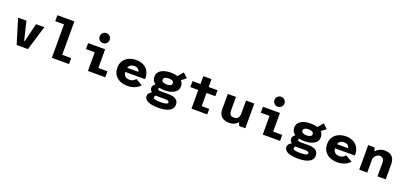

<svg xmlns="http://www.w3.org/2000/svg" viewBox="39 -2131 7733 3664"><g transform="rotate(20 3905.0 -299.0)"><path d="M449.5 -500H618.5L466.5 0H237.5L85.5 -500H254.5L345.5 -123.5H358.5Z M1119 -121H1301.5V0H952.5V-679H774V-800H1119Z M1771.5 -597Q1729 -597 1699.5 -626.2Q1670 -655.5 1670 -698Q1670 -740.5 1699.5 -769.8Q1729 -799 1771.5 -799Q1813.5 -799 1843 -769.8Q1872.5 -740.5 1872.5 -698Q1872.5 -655.5 1843 -626.2Q1813.5 -597 1771.5 -597ZM1853 -121H2037.5V0H1685.5V-379H1507.5V-500H1853Z M2743.5 -94.5Q2727 -72.5 2694 -48Q2661 -23.5 2609.2 -6.2Q2557.5 11 2486 11Q2405.5 11 2338.5 -18.5Q2271.5 -48 2231.5 -106.5Q2191.5 -165 2191.5 -251.5Q2191.5 -338 2231.8 -396Q2272 -454 2338.5 -483Q2405 -512 2483.5 -512Q2562.5 -512 2626.2 -482.5Q2690 -453 2727.5 -389.8Q2765 -326.5 2765 -225.5H2360.5Q2366 -168.5 2399 -140.5Q2432 -112.5 2486 -112.5Q2529 -112.5 2561 -130.8Q2593 -149 2605.5 -173ZM2487.5 -392.5Q2445 -392.5 2413.8 -373.5Q2382.5 -354.5 2368.5 -313H2595.5Q2594.5 -328.5 2583.2 -347Q2572 -365.5 2548.5 -379Q2525 -392.5 2487.5 -392.5Z M3185.5 -152.5Q3157 -152.5 3129 -155.2Q3101 -158 3075 -164Q3063.5 -150 3063.5 -139.5Q3063.5 -125 3077 -117.2Q3090.5 -109.5 3123.5 -109.5H3287.5Q3344 -109.5 3388.5 -95.2Q3433 -81 3458.8 -49.5Q3484.5 -18 3484.5 34.5Q3484.5 114 3407.8 157.8Q3331 201.5 3183.5 201.5Q3042.5 201.5 2971.2 166Q2900 130.5 2900 66Q2900 30 2923.2 5.5Q2946.5 -19 2972.5 -33.5Q2953.5 -48.5 2941.8 -68.8Q2930 -89 2930 -112.5Q2930 -142 2946.8 -163.8Q2963.5 -185.5 2984.5 -200.5Q2952.5 -221.5 2933.5 -253.8Q2914.5 -286 2914.5 -331Q2914.5 -380.5 2937 -415Q2959.5 -449.5 2998 -471Q3036.5 -492.5 3085 -502.2Q3133.5 -512 3185.5 -512Q3222.5 -512 3258.2 -507Q3294 -502 3325.5 -491.5L3416 -600L3507.5 -514.5L3412.5 -440Q3432.5 -419.5 3443.8 -392.5Q3455 -365.5 3455 -331Q3455 -281 3431.2 -246.8Q3407.5 -212.5 3368 -191.8Q3328.5 -171 3280.8 -161.8Q3233 -152.5 3185.5 -152.5ZM3185.5 -271Q3230 -271 3259.2 -286Q3288.5 -301 3288.5 -332Q3288.5 -363.5 3260.5 -378.5Q3232.5 -393.5 3185.5 -393.5Q3137.5 -393.5 3109.8 -378.5Q3082 -363.5 3082 -332Q3082 -301 3111.5 -286Q3141 -271 3185.5 -271ZM3040 40.5Q3040 62.5 3074 74.2Q3108 86 3187 86Q3268 86 3302.2 73.5Q3336.5 61 3336.5 40Q3336.5 1 3255 1H3071.5Q3065.5 1 3059.5 0.5Q3040 19.5 3040 40.5Z M3626.5 -379V-500H3788.5V-660H3955.5V-500H4135V-379H3955.5V-111H4108V0H3788.5V-379Z M4553 10Q4496 10 4448.5 -9.5Q4401 -29 4372.5 -73.8Q4344 -118.5 4344 -194V-501H4510V-231Q4510 -174.5 4529.5 -145.2Q4549 -116 4608.5 -116Q4659.5 -116 4683.2 -144Q4707 -172 4714 -216.5V-501H4881.5V0H4758.5L4730 -65Q4697.5 -29.5 4653.5 -9.8Q4609.5 10 4553 10Z M5321.5 -597Q5279 -597 5249.5 -626.2Q5220 -655.5 5220 -698Q5220 -740.5 5249.5 -769.8Q5279 -799 5321.5 -799Q5363.5 -799 5393 -769.8Q5422.5 -740.5 5422.5 -698Q5422.5 -655.5 5393 -626.2Q5363.5 -597 5321.5 -597ZM5403 -121H5587.5V0H5235.5V-379H5057.5V-500H5403Z M6025.5 -152.5Q5997 -152.5 5969 -155.2Q5941 -158 5915 -164Q5903.5 -150 5903.5 -139.5Q5903.5 -125 5917 -117.2Q5930.5 -109.5 5963.5 -109.5H6127.5Q6184 -109.5 6228.5 -95.2Q6273 -81 6298.8 -49.5Q6324.5 -18 6324.5 34.5Q6324.5 114 6247.8 157.8Q6171 201.5 6023.5 201.5Q5882.5 201.5 5811.2 166Q5740 130.5 5740 66Q5740 30 5763.2 5.5Q5786.5 -19 5812.5 -33.5Q5793.5 -48.5 5781.8 -68.8Q5770 -89 5770 -112.5Q5770 -142 5786.8 -163.8Q5803.5 -185.5 5824.5 -200.5Q5792.5 -221.5 5773.5 -253.8Q5754.5 -286 5754.5 -331Q5754.5 -380.5 5777 -415Q5799.5 -449.5 5838 -471Q5876.5 -492.5 5925 -502.2Q5973.5 -512 6025.5 -512Q6062.5 -512 6098.2 -507Q6134 -502 6165.5 -491.5L6256 -600L6347.5 -514.5L6252.5 -440Q6272.5 -419.5 6283.8 -392.5Q6295 -365.5 6295 -331Q6295 -281 6271.2 -246.8Q6247.5 -212.5 6208 -191.8Q6168.5 -171 6120.8 -161.8Q6073 -152.5 6025.5 -152.5ZM6025.5 -271Q6070 -271 6099.2 -286Q6128.5 -301 6128.5 -332Q6128.5 -363.5 6100.5 -378.5Q6072.5 -393.5 6025.5 -393.5Q5977.5 -393.5 5949.8 -378.5Q5922 -363.5 5922 -332Q5922 -301 5951.5 -286Q5981 -271 6025.5 -271ZM5880 40.5Q5880 62.5 5914 74.2Q5948 86 6027 86Q6108 86 6142.2 73.5Q6176.5 61 6176.5 40Q6176.5 1 6095 1H5911.5Q5905.5 1 5899.5 0.5Q5880 19.5 5880 40.5Z M7003.5 -94.5Q6987 -72.5 6954 -48Q6921 -23.5 6869.2 -6.2Q6817.5 11 6746 11Q6665.5 11 6598.5 -18.5Q6531.5 -48 6491.5 -106.5Q6451.5 -165 6451.5 -251.5Q6451.5 -338 6491.8 -396Q6532 -454 6598.5 -483Q6665 -512 6743.5 -512Q6822.5 -512 6886.2 -482.5Q6950 -453 6987.5 -389.8Q7025 -326.5 7025 -225.5H6620.5Q6626 -168.5 6659 -140.5Q6692 -112.5 6746 -112.5Q6789 -112.5 6821 -130.8Q6853 -149 6865.5 -173ZM6747.5 -392.5Q6705 -392.5 6673.8 -373.5Q6642.5 -354.5 6628.5 -313H6855.5Q6854.5 -328.5 6843.2 -347Q6832 -365.5 6808.5 -379Q6785 -392.5 6747.5 -392.5Z M7195 0V-500H7325.5L7348.5 -427.5Q7380.5 -465 7427.2 -488Q7474 -511 7529.5 -511Q7629.5 -511 7681.2 -459Q7733 -407 7733 -305.5V0H7566V-278Q7566 -331 7541 -357.5Q7516 -384 7475.5 -384Q7442.5 -384 7417 -365.8Q7391.5 -347.5 7376 -322Q7360.5 -296.5 7357.5 -276V0Z"/></g></svg>

Font: League Mono
Style: Bold
Weight: 700
Width: 6
Designer: Tyler Finck
Foundry: The League of Moveable Type / Tyler Finck
Version: Version 2.300;RELEASE